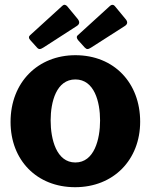

<svg xmlns="http://www.w3.org/2000/svg" viewBox="-20 -770 628 800"><path d="M260 -744C254 -751 246 -752 240 -746L105 -623C99 -618 99 -610 107 -602L134 -572C142 -563 148 -564 161 -572L299 -661C314 -670 312 -681 303 -692ZM459 -744C454 -751 446 -752 439 -746L304 -623C298 -618 299 -610 306 -602L333 -572C342 -563 347 -564 360 -572L499 -661C514 -670 512 -681 502 -692ZM293 10C453 10 564 -104 564 -263C564 -424 456 -540 294 -540C139 -540 24 -428 24 -262C24 -103 133 10 293 10ZM294 -93C215 -93 191 -190 191 -268C191 -346 215 -439 294 -439C373 -439 397 -346 397 -268C397 -190 373 -93 294 -93Z"/></svg>

Font: 18Franklin
Style: Bold
Weight: 700
Designer: Pablo Impallari, Rodrigo Fuenzalida (Modified by Dan O. Williams)
Version: Version 0.025;PS 000.025;hotconv 1.0.88;makeotf.lib2.5.64775